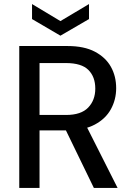

<svg xmlns="http://www.w3.org/2000/svg" viewBox="-20 -927 650 947"><path d="M75 0V-700H313Q395 -700 448 -672Q501 -644 527 -597.5Q553 -551 553 -492Q553 -436 527 -388.5Q501 -341 447.5 -312.5Q394 -284 309 -284H175V0ZM443 0 292 -311H403L560 0ZM175 -360H306Q380 -360 415 -396.5Q450 -433 450 -490Q450 -548 416 -582Q382 -616 305 -616H175ZM278 -751 138 -833V-907L278 -823L419 -907V-833Z"/></svg>

Font: DM Sans 10pt Medium
Style: Regular
Weight: 500
Version: Version 4.004;gftools[0.9.30]